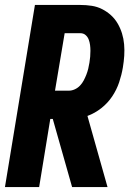

<svg xmlns="http://www.w3.org/2000/svg" viewBox="-20 -755 540 775"><path d="M0 0 121 -735H304Q328 -735 350.5 -731.5Q373 -728 392.5 -718Q412 -708 428 -693.5Q444 -679 455 -660Q466 -641 472.5 -620Q479 -599 481 -576Q483 -553 481.5 -530Q480 -507 476 -483Q471 -453 461 -423Q451 -393 433 -366Q415 -339 389 -318.5Q363 -298 333 -287L414 0H271L193 -275H183L138 0ZM202 -389H258Q270 -389 282 -394.5Q294 -400 303 -409.5Q312 -419 318 -430.5Q324 -442 328.5 -453.5Q333 -465 336 -477Q339 -489 341 -502Q343 -514 344 -526Q345 -538 345 -550Q345 -562 343.5 -573.5Q342 -585 338 -595.5Q334 -606 325.5 -613.5Q317 -621 304 -621H241Z"/></svg>

Font: Iosevka SS04 Heavy
Style: Italic
Weight: 900
Italic angle: -9°
Monospace: yes
Designer: Belleve Invis
Foundry: Belleve Invis
Version: Version 19.0.0; ttfautohint (v1.8.4)